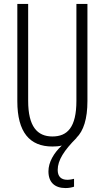

<svg xmlns="http://www.w3.org/2000/svg" viewBox="-20 -734 544 975"><path d="M356 214V174C349 176 335 179 322 179C290 179 273 162 273 129C273 80 305 30 369 -34H368C404 -69 424 -130 424 -221V-714H368V-222C368 -87 322 -41 246 -41C169 -41 123 -92 123 -222V-714H68V-220C68 -62 131 10 246 10C263 10 279 9 294 5C253 43 226 90 226 136C226 192 258 221 313 221C329 221 345 218 356 214Z"/></svg>

Font: Noto Sans Display Condensed Light
Style: Regular
Weight: 300
Width: 3
Designer: Monotype Design Team
Foundry: Monotype Imaging Inc.
Version: Version 1.900